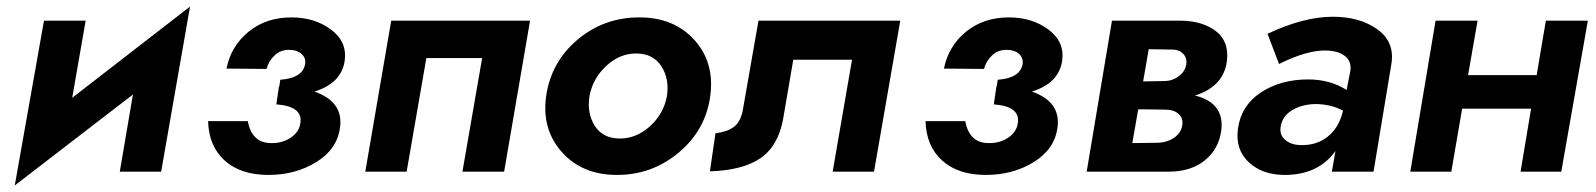

<svg xmlns="http://www.w3.org/2000/svg" viewBox="-20 -523 4864 585"><path d="M241 -460 200 -225 559 -503 471 0H345L385 -235L25 42L114 -460Z M798 10Q713 10 664.5 -34Q616 -78 614 -154H735Q747 -88 805 -87Q839 -86 865 -103Q891 -120 895 -147Q904 -199 822 -205L830 -260H831L834 -280Q903 -285 910 -329Q912 -347 898.5 -359Q885 -371 863 -371Q836 -372 817.5 -355Q799 -338 792 -313L670 -314Q684 -383 737.5 -426.5Q791 -470 868 -470Q939 -470 989 -432.5Q1039 -395 1030 -336Q1019 -269 938 -244Q1027 -213 1016 -134Q1007 -68 943.5 -29Q880 10 798 10Z M1595 -460 1516 0H1389L1449 -346H1279L1219 0H1093L1172 -460Z M1644 -230Q1659 -334 1739.5 -402Q1820 -470 1928 -470Q2034 -470 2096 -401Q2158 -332 2144 -230Q2130 -127 2048.5 -58.5Q1967 10 1860 10Q1754 10 1692 -59.5Q1630 -129 1644 -230ZM1776 -230Q1768 -178 1792 -140Q1816 -102 1866 -101Q1918 -100 1960 -138Q2002 -176 2012 -230Q2020 -282 1995.5 -320.5Q1971 -359 1921 -360Q1869 -361 1827.5 -322.5Q1786 -284 1776 -230Z M2723 -460 2643 0H2517L2576 -341H2397L2366 -160Q2351 -78 2297 -41Q2243 -4 2143 -1L2160 -117Q2195 -121 2215.5 -136Q2236 -151 2243 -186L2291 -460Z M2984 10Q2899 10 2850.5 -34Q2802 -78 2800 -154H2921Q2933 -88 2991 -87Q3025 -86 3051 -103Q3077 -120 3081 -147Q3090 -199 3008 -205L3016 -260H3017L3020 -280Q3089 -285 3096 -329Q3098 -347 3084.5 -359Q3071 -371 3049 -371Q3022 -372 3003.5 -355Q2985 -338 2978 -313L2856 -314Q2870 -383 2923.5 -426.5Q2977 -470 3054 -470Q3125 -470 3175 -432.5Q3225 -395 3216 -336Q3205 -269 3124 -244Q3213 -213 3202 -134Q3193 -68 3129.5 -29Q3066 10 2984 10Z M3368 -460H3579Q3645 -459 3685.5 -427.5Q3726 -396 3718 -335Q3707 -259 3621 -232Q3712 -209 3701 -125Q3693 -68 3650.5 -34Q3608 0 3541 0H3291ZM3551 -372 3480 -373 3463 -275 3527 -276Q3551 -276 3570.5 -290Q3590 -304 3594 -325Q3598 -345 3585.5 -358.5Q3573 -372 3551 -372ZM3530 -189 3448 -190 3430 -87 3504 -88Q3534 -88 3556 -102.5Q3578 -117 3582 -140Q3586 -162 3571.5 -175.5Q3557 -189 3530 -189Z M3877 -328 3842 -420Q3952 -472 4041 -472Q4124 -472 4177.5 -433Q4231 -394 4219 -326L4165 0H4038L4049 -63Q3997 10 3894 10Q3826 10 3784.5 -29Q3743 -68 3752 -132Q3762 -202 3822 -241.5Q3882 -281 3966 -281Q4032 -281 4083 -249L4094 -305Q4099 -334 4080 -350.5Q4061 -367 4025 -369Q3965 -372 3877 -328ZM3882 -137Q3878 -112 3895.5 -97Q3913 -82 3941 -81Q3990 -79 4024.5 -106Q4059 -133 4071 -182L4072 -186Q4034 -206 3987 -206Q3946 -205 3916.5 -187Q3887 -169 3882 -137Z M4354 -460H4482L4453 -294H4662L4690 -460H4818L4737 0H4613L4645 -192H4435L4402 0H4277Z"/></svg>

Font: Jost* 600 Semi
Style: Italic
Weight: 600
Italic angle: -10°
Version: Version 3.500